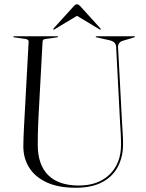

<svg xmlns="http://www.w3.org/2000/svg" viewBox="-20 -871 686 905"><path d="M546 -293 527.5 -649Q527 -660.5 521 -668.2Q515 -676 497.5 -681L434.5 -695Q431 -696 431 -697.5Q431 -700 434.5 -700H613Q616 -700 616 -697.5Q616 -695.5 610 -694L559.5 -679Q547.5 -676 541.5 -667.2Q535.5 -658.5 536.5 -648L555 -298Q556.5 -271 558.2 -244.5Q560 -218 560 -190.5Q560 -134 536.8 -87.5Q513.5 -41 464 -13.5Q414.5 14 336.5 14Q254 14 199.2 -11.8Q144.5 -37.5 117.2 -81.5Q90 -125.5 90 -181Q90 -196 90.8 -219.5Q91.5 -243 92.8 -267Q94 -291 95 -307.5L115 -675Q115.5 -685 99.5 -687.5L46.5 -695Q42.5 -696 42.5 -697.5Q42.5 -700 46 -700H250Q253.5 -700 253.5 -697.5Q253.5 -696 249.5 -695L196.5 -687.5Q187.5 -686.5 184.2 -683.8Q181 -681 180.5 -672.5L161 -311Q159 -273 158.5 -241.5Q158 -210 158 -188.5Q158 -94 207.5 -45.2Q257 3.5 351 3.5Q443.5 3.5 497 -49Q550.5 -101.5 550.5 -189Q550.5 -217 549 -244.2Q547.5 -271.5 546 -293ZM454 -731.5Q452 -730 447.5 -733.5L343 -796.5L238.5 -733.5Q234 -730 232 -731.5Q230 -734 233.5 -738L326 -840Q336 -851 343 -851Q350 -851 360 -840L452.5 -738Q456 -733.5 454 -731.5Z"/></svg>

Font: Fraunces 144pt S000 Light
Style: Regular
Weight: 300
Version: Version 1.000; ttfautohint (v1.8.3)